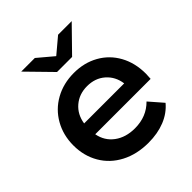

<svg xmlns="http://www.w3.org/2000/svg" viewBox="-203 -882 1027 1027"><g transform="rotate(-45 311.0 -368.5)"><path d="M582 -227H163Q174 -168 220.5 -133.5Q267 -99 336 -99Q424 -99 481 -157L548 -80Q512 -37 457 -15Q402 7 333 7Q245 7 178 -28Q111 -63 74.5 -125.5Q38 -188 38 -267Q38 -345 73.5 -407.5Q109 -470 172 -505Q235 -540 314 -540Q392 -540 453.5 -505.5Q515 -471 549.5 -408.5Q584 -346 584 -264Q584 -251 582 -227ZM162 -310H465Q457 -368 416 -404Q375 -440 314 -440Q254 -440 212.5 -404.5Q171 -369 162 -310ZM502 -744 368 -607H254L120 -744H223L311 -670L399 -744Z"/></g></svg>

Font: mBank SemiBold
Style: Regular
Weight: 600
Designer: Julieta Ulanovsky
Foundry: Julieta Ulanovsky
Version: Version 7.200